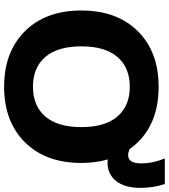

<svg xmlns="http://www.w3.org/2000/svg" viewBox="36 -846 820 932"><g transform="rotate(90 446.0 -380.0)"><path d="M256.5 -190Q308 -130 401 -130Q494 -130 545.5 -190Q597 -250 597 -365Q597 -480 545.5 -540Q494 -600 401 -600Q308 -600 256.5 -540Q205 -480 205 -365Q205 -250 256.5 -190ZM401 -740Q603 -740 703 -600Q719 -592 733 -592Q773 -592 773 -655Q773 -713 749 -770H873Q892 -716 892 -651Q892 -575 858.5 -533.5Q825 -492 770 -492Q759 -492 754 -493Q771 -433 771 -365Q771 -192 670.5 -91Q570 10 401 10Q232 10 131.5 -91Q31 -192 31 -365Q31 -538 131.5 -639Q232 -740 401 -740Z"/></g></svg>

Font: Mplus 1p ExtraBold
Style: Regular
Weight: 800
Version: Version 1.061